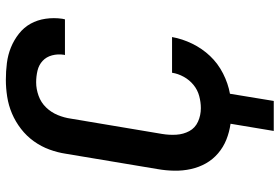

<svg xmlns="http://www.w3.org/2000/svg" viewBox="-166 -616 933 640"><g transform="rotate(-90 300.0 -296.5)"><path d="M183 150 207 6Q179 2 154 -8Q129 -18 108.5 -35.5Q88 -53 75 -76Q62 -99 56 -126Q50 -153 50.5 -181.5Q51 -210 56 -238L107 -543Q111 -570 121 -597.5Q131 -625 148.5 -649.5Q166 -674 190 -692.5Q214 -711 241 -722.5Q268 -734 297 -738.5Q326 -743 353 -743Q382 -743 409.5 -739.5Q437 -736 461.5 -726Q486 -716 507 -699.5Q528 -683 540.5 -660.5Q553 -638 557 -610.5Q561 -583 557 -555L555 -546H436L437 -550Q440 -570 435 -589Q430 -608 416.5 -620.5Q403 -633 384 -637.5Q365 -642 345 -642Q323 -642 300.5 -634Q278 -626 261.5 -609Q245 -592 236 -570Q227 -548 224 -526L173 -222Q169 -198 170.5 -174.5Q172 -151 182.5 -131.5Q193 -112 214 -102.5Q235 -93 259 -93Q279 -93 299.5 -98.5Q320 -104 336.5 -117.5Q353 -131 363.5 -150Q374 -169 377 -189H496Q490 -155 474 -122Q458 -89 433 -62.5Q408 -36 374.5 -19Q341 -2 307 4L283 150Z"/></g></svg>

Font: Iosevka Extended Oblique
Style: Bold
Weight: 700
Width: 7
Italic angle: -9°
Monospace: yes
Designer: Belleve Invis
Foundry: Belleve Invis
Version: Version 32.5.0; ttfautohint (v1.8.4)